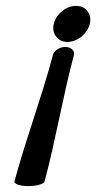

<svg xmlns="http://www.w3.org/2000/svg" viewBox="-20 -614 326 650"><path d="M284 -533C288 -550 285 -565 276 -576C268 -588 254 -594 237 -594C221 -594 204 -588 190 -576C176 -565 166 -550 162 -533C158 -517 161 -502 170 -490C178 -479 192 -472 208 -472C225 -472 242 -479 256 -490C270 -502 280 -517 284 -533ZM131 0C169 -142 192 -284 230 -427C234 -442 221 -455 201 -455C181 -455 162 -442 159 -427C121 -284 67 -142 29 0C27 9 48 16 76 16C104 16 129 9 131 0Z"/></svg>

Font: Nupuram Medium Oblique
Style: Regular
Weight: 500
Designer: Santhosh Thottingal (santhosh.thottingal@gmail.com)
Foundry: SMC
Version: Version 1.000